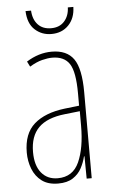

<svg xmlns="http://www.w3.org/2000/svg" viewBox="-53 -750 471 796"><g transform="rotate(-5 183.0 -352.0)"><path d="M177 -537Q240 -537 268.5 -496.5Q297 -456 297 -358V0H276L275 -93H273Q267 -68 254.5 -44.5Q242 -21 218.5 -5.5Q195 10 157 10Q115 10 89 -9.5Q63 -29 50.5 -61Q38 -93 38 -129Q38 -208 83 -247.5Q128 -287 210 -297L271 -304V-355Q271 -445 249 -478.5Q227 -512 177 -512Q159 -512 135 -506Q111 -500 83 -483L72 -505Q123 -537 177 -537ZM209 -274Q135 -266 99.5 -230.5Q64 -195 64 -129Q64 -73 89 -42.5Q114 -12 157 -12Q220 -12 246 -70Q272 -128 272 -220V-281ZM283 -714Q282 -667 254.5 -638.5Q227 -610 183 -610Q143 -610 114.5 -636Q86 -662 84 -714H107Q109 -677 129 -655.5Q149 -634 184 -634Q219 -634 239 -656.5Q259 -679 260 -714Z"/></g></svg>

Font: Noto Sans Lao UI ExtCond Thin
Style: Regular
Weight: 100
Width: 2
Designer: Monotype Design Team
Foundry: Monotype Imaging Inc.
Version: Version 2.000; ttfautohint (v1.8.4.7-5d5b)